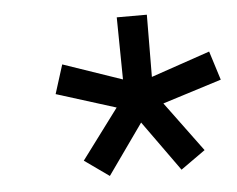

<svg xmlns="http://www.w3.org/2000/svg" viewBox="-38 -784 596 483"><g transform="rotate(-5 260.0 -542.0)"><path d="M221 -344 159 -388 253 -514 103 -561 126 -634 275 -583 273 -740H349L348 -583L497 -634L520 -561L371 -514L464 -388L402 -344L311 -471Z"/></g></svg>

Font: Be Vietnam Pro
Style: Italic
Weight: 400
Italic angle: -12°
Designer: Lam Bao, Tony Le, Vietanh Nguyen
Foundry: Yellow Type Foundry
Version: Version 1.002; ttfautohint (v1.8.3)